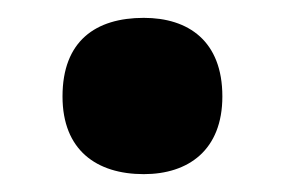

<svg xmlns="http://www.w3.org/2000/svg" viewBox="-20 -460 319 215"><path d="M50 -352C50 -292 88 -265 141 -265C191 -265 229 -292 229 -352C229 -414 191 -440 141 -440C87 -440 50 -414 50 -352Z"/></svg>

Font: Noto Sans Gujarati UI SemiCondensed ExtraBold
Style: Regular
Weight: 800
Width: 4
Designer: Jelle Bosma - Monotype Design Team, Universal Thirst
Foundry: Monotype Imaging Inc.
Version: Version 2.106